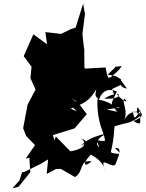

<svg xmlns="http://www.w3.org/2000/svg" viewBox="-20 -943 798 1053"><path d="M401 -332C346 -356 340 -367 350 -341C442 -374 471 -390 508 -453C492 -387 529 -428 517 -373C531 -449 576 -461 621 -441C581 -357 587 -381 622 -330C541 -350 551 -334 640 -357C602 -333 628 -377 514 -398C512 -256 552 -223 556 -171C519 -163 499 -196 524 -137C507 -141 498 -185 571 -212C444 -186 446 -152 414 -143C491 -165 431 -176 418 -190C473 -150 427 -123 366 -113L286 -195L279 -174L270 -202L389 -239L456 -317L415 -371L371 -406L400 -387L354 -382C369 -365 386 -349 401 -332ZM113 0 205 -45 244 -69 236 11 287 -16 313 -17 391 28C443 -3 412 -69 482 -58C446 -24 425 -40 478 -95C535 -66 552 -30 566 5C510 -108 591 -14 613 -41C639 -106 647 -132 612 -132C613 -122 672 -87 596 -104C577 -111 599 -107 608 -250C687 -276 687 -260 749 -307C746 -278 763 -248 712 -279C769 -302 762 -314 748 -334C703 -262 723 -322 701 -330C756 -323 769 -370 735 -318C727 -342 733 -388 754 -308C761 -324 686 -358 656 -270C689 -337 646 -380 662 -402C693 -375 653 -386 620 -428C637 -432 651 -399 551 -401C619 -446 609 -400 595 -455C684 -495 610 -471 677 -457C641 -504 642 -503 644 -508C600 -534 622 -523 570 -534C663 -616 576 -562 646 -582C637 -551 571 -515 595 -521C540 -512 587 -506 568 -530L559 -573L450 -567L443 -570L442 -677L414 -655L443 -659L432 -756L446 -866L436 -923L395 -792L366 -782L315 -757L229 -767L238 -700L163 -755L110 -635L153 -577L149 -535L147 -514L175 -452L131 -368L107 -240L123 -198L172 -147L121 -73L141 -78L146 2L82 81L48 90L87 46L101 2Z"/></svg>

Font: Hussar Lance
Style: ExBdObl
Weight: 700
Foundry: Cannot Into Space Fonts, PlusOne Fonts
Version: Version 2.270